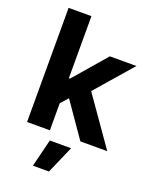

<svg xmlns="http://www.w3.org/2000/svg" viewBox="-173 -823 918 1150"><g transform="rotate(20 286.5 -247.5)"><path d="M191.9 -157.2V-332H212.9L391.6 -539.1H561L325.7 -268.6H291.5ZM60.1 0V-727.5H205.6V0ZM399.9 0 236.3 -235.8 333.5 -339.4 571.3 0ZM182.6 233.9 226.1 57.6H361.8L284.7 233.9Z"/></g></svg>

Font: Inter 18pt
Style: Bold
Weight: 700
Designer: Rasmus Andersson
Foundry: rsms
Version: Version 4.001;git-66647c0bb